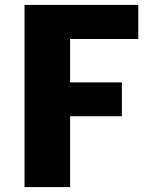

<svg xmlns="http://www.w3.org/2000/svg" viewBox="-20 -763 604 783"><path d="M80 0V-743H544V-604H266V-427H477V-289H266V0Z"/></svg>

Font: Merriweather Sans ExtraBold
Style: Regular
Weight: 800
Designer: Eben Sorkin
Foundry: Eben Sorkin
Version: Version 2.001; ttfautohint (v1.8.3)